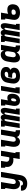

<svg xmlns="http://www.w3.org/2000/svg" viewBox="2304 -2882 791 5440"><g transform="rotate(-90 2700.0 -162.5)"><path d="M221 213Q194 213 167 209.5Q140 206 116 197Q92 188 71.5 173Q51 158 38 136Q25 114 20 87.5Q15 61 19 35H164Q163 47 166 59Q169 71 177 79Q185 87 197 90Q209 93 221 93Q238 93 255.5 86Q273 79 285.5 65.5Q298 52 304.5 35Q311 18 314 1L323 -56Q314 -41 301.5 -28.5Q289 -16 274 -7Q259 2 242.5 5Q226 8 210 8Q182 8 155.5 -1Q129 -10 109 -28Q89 -46 78 -70.5Q67 -95 62.5 -122Q58 -149 59.5 -178Q61 -207 65 -235L94 -410H67V-530H261L209 -216Q207 -204 206 -192.5Q205 -181 206 -169.5Q207 -158 210.5 -147.5Q214 -137 220.5 -128.5Q227 -120 237.5 -116Q248 -112 260 -112Q275 -112 290 -117Q305 -122 317 -133Q329 -144 336 -158.5Q343 -173 345 -188L402 -530H549L458 20Q453 47 443.5 73.5Q434 100 417.5 123Q401 146 377.5 164Q354 182 328 193.5Q302 205 275 209Q248 213 221 213Z M914 0 944 -183Q931 -181 917 -180Q903 -179 890 -179Q866 -179 843.5 -182Q821 -185 800.5 -193Q780 -201 761.5 -213Q743 -225 729 -241Q715 -257 705.5 -276.5Q696 -296 692 -318.5Q688 -341 689.5 -364Q691 -387 694 -410H667V-530H861Q856 -497 850.5 -464.5Q845 -432 840 -399Q837 -385 837 -371Q837 -357 841.5 -344.5Q846 -332 855 -322Q864 -312 876 -306Q888 -300 901.5 -297Q915 -294 929 -294Q937 -294 946 -295Q955 -296 963 -297L1002 -530H1149L1081 -120H1109V0Z M1410 8Q1382 8 1355.5 -1Q1329 -10 1309 -28Q1289 -46 1278 -70.5Q1267 -95 1262.5 -122Q1258 -149 1259.5 -178Q1261 -207 1265 -235L1294 -410H1267V-530H1461L1409 -216Q1407 -204 1406 -192.5Q1405 -181 1406 -169.5Q1407 -158 1410.5 -147.5Q1414 -137 1420.5 -128.5Q1427 -120 1437.5 -116Q1448 -112 1460 -112Q1475 -112 1490 -117Q1505 -122 1517 -133Q1529 -144 1536 -158.5Q1543 -173 1545 -188L1602 -530H1749L1685 -144Q1684 -137 1684.5 -131Q1685 -125 1689 -120.5Q1693 -116 1699 -114Q1705 -112 1711 -112H1731V8H1691Q1666 8 1641.5 4Q1617 0 1595.5 -11Q1574 -22 1559 -40Q1544 -58 1538 -82Q1529 -63 1516 -46Q1503 -29 1486.5 -16Q1470 -3 1449.5 2.5Q1429 8 1410 8Z M1791 0 1861 -424H1832V-530H2009L2000 -476Q2007 -489 2017 -500.5Q2027 -512 2039 -521Q2051 -530 2065.5 -534Q2080 -538 2093 -538Q2111 -538 2126.5 -531Q2142 -524 2152 -511.5Q2162 -499 2167 -483Q2172 -467 2174 -450Q2181 -466 2191 -482Q2201 -498 2215 -511Q2229 -524 2246.5 -531Q2264 -538 2281 -538Q2300 -538 2316 -530.5Q2332 -523 2342 -509Q2352 -495 2356.5 -478Q2361 -461 2362.5 -443Q2364 -425 2362.5 -406.5Q2361 -388 2358 -369L2314 -106H2343V0H2167L2231 -391Q2232 -398 2232.5 -405Q2233 -412 2230.5 -418Q2228 -424 2222.5 -428Q2217 -432 2210 -432Q2202 -432 2195.5 -425.5Q2189 -419 2185 -411.5Q2181 -404 2178 -396Q2175 -388 2173 -380Q2171 -372 2169.5 -364Q2168 -356 2166 -348L2109 0H1979L2043 -391Q2045 -398 2045 -405Q2045 -412 2042.5 -418Q2040 -424 2034.5 -428Q2029 -432 2023 -432Q2014 -432 2007.5 -425.5Q2001 -419 1997 -411.5Q1993 -404 1990 -396Q1987 -388 1985 -380Q1983 -372 1981.5 -364Q1980 -356 1978 -348L1921 0Z M2767 0 2854 -530H2984L2917 -120H2946V0ZM2569 8Q2543 8 2518.5 2.5Q2494 -3 2474.5 -17Q2455 -31 2442 -51.5Q2429 -72 2423.5 -96Q2418 -120 2418.5 -145.5Q2419 -171 2423 -197L2459 -410H2429V-530H2609L2576 -334Q2594 -344 2613 -347.5Q2632 -351 2650 -351Q2673 -351 2693 -344.5Q2713 -338 2727.5 -323.5Q2742 -309 2750 -289.5Q2758 -270 2760.5 -248.5Q2763 -227 2762.5 -205Q2762 -183 2758 -161Q2754 -139 2747.5 -116.5Q2741 -94 2728.5 -74Q2716 -54 2697.5 -37.5Q2679 -21 2658 -10.5Q2637 0 2614 4Q2591 8 2569 8ZM2572 -98Q2585 -98 2596 -106.5Q2607 -115 2614 -126Q2621 -137 2624.5 -149.5Q2628 -162 2630 -174Q2632 -185 2632.5 -196.5Q2633 -208 2630.5 -219Q2628 -230 2620 -237.5Q2612 -245 2601 -245Q2592 -245 2583 -241Q2574 -237 2568 -230Q2562 -223 2558.5 -214.5Q2555 -206 2553 -197L2551 -179Q2549 -171 2548 -163Q2547 -155 2547 -147Q2547 -139 2547.5 -131Q2548 -123 2550.5 -115.5Q2553 -108 2558.5 -103Q2564 -98 2572 -98Z M3267 8Q3234 8 3202 3Q3170 -2 3142.5 -16.5Q3115 -31 3094.5 -54.5Q3074 -78 3063.5 -107.5Q3053 -137 3052.5 -169.5Q3052 -202 3057 -235L3076 -345Q3080 -373 3090.5 -400.5Q3101 -428 3119.5 -451.5Q3138 -475 3163 -492.5Q3188 -510 3215.5 -520.5Q3243 -531 3271 -534.5Q3299 -538 3327 -538Q3353 -538 3379.5 -534.5Q3406 -531 3429.5 -521.5Q3453 -512 3473 -496.5Q3493 -481 3505 -459Q3517 -437 3521 -411Q3525 -385 3521 -358Q3518 -343 3512 -328Q3506 -313 3495 -301Q3484 -289 3469.5 -281Q3455 -273 3440 -267Q3457 -257 3470 -243Q3483 -229 3491 -211.5Q3499 -194 3500.5 -174Q3502 -154 3499 -133Q3495 -110 3483.5 -87Q3472 -64 3452.5 -47Q3433 -30 3410 -19.5Q3387 -9 3363 -3Q3339 3 3315 5.5Q3291 8 3267 8ZM3270 -104Q3280 -104 3289 -105Q3298 -106 3307.5 -107.5Q3317 -109 3326.5 -112.5Q3336 -116 3344 -121.5Q3352 -127 3357.5 -135.5Q3363 -144 3365 -153Q3368 -168 3360 -182Q3352 -196 3339 -203Q3326 -210 3310.5 -212.5Q3295 -215 3279 -215H3214L3233 -326H3298Q3307 -326 3315.5 -327Q3324 -328 3333 -329.5Q3342 -331 3350.5 -334.5Q3359 -338 3367 -343.5Q3375 -349 3379.5 -357Q3384 -365 3386 -374Q3388 -386 3383.5 -397Q3379 -408 3370 -414.5Q3361 -421 3349.5 -423.5Q3338 -426 3326 -426Q3306 -426 3285.5 -420Q3265 -414 3248.5 -400Q3232 -386 3222.5 -366.5Q3213 -347 3210 -327L3192 -217Q3189 -203 3188.5 -188.5Q3188 -174 3191 -161Q3194 -148 3200.5 -136.5Q3207 -125 3218 -117Q3229 -109 3242.5 -106.5Q3256 -104 3270 -104Z M3778 8Q3751 8 3726.5 -1.5Q3702 -11 3686 -30.5Q3670 -50 3662 -75Q3654 -100 3651.5 -126.5Q3649 -153 3651 -180.5Q3653 -208 3657 -235L3676 -345Q3680 -369 3687 -393Q3694 -417 3706.5 -439.5Q3719 -462 3737 -481Q3755 -500 3777 -513Q3799 -526 3823.5 -532Q3848 -538 3873 -538Q3894 -538 3914 -532.5Q3934 -527 3949 -513.5Q3964 -500 3973.5 -482Q3983 -464 3988 -444L4002 -530H4149L4085 -144Q4084 -137 4084.5 -131Q4085 -125 4089 -120.5Q4093 -116 4099 -114Q4105 -112 4111 -112H4131V8H4091Q4065 8 4040 4Q4015 0 3993.5 -12Q3972 -24 3957 -43.5Q3942 -63 3937 -87Q3925 -66 3908 -47.5Q3891 -29 3869.5 -16Q3848 -3 3825 2.5Q3802 8 3778 8ZM3859 -112Q3874 -112 3889.5 -117Q3905 -122 3917 -132.5Q3929 -143 3936 -158Q3943 -173 3945 -188L3963 -298Q3965 -311 3966.5 -324Q3968 -337 3967.5 -349.5Q3967 -362 3964.5 -374.5Q3962 -387 3956 -397Q3950 -407 3939 -412.5Q3928 -418 3915 -418Q3897 -418 3879.5 -411Q3862 -404 3849 -390.5Q3836 -377 3829 -360Q3822 -343 3819 -326L3801 -216Q3799 -204 3798.5 -191.5Q3798 -179 3799.5 -167.5Q3801 -156 3805 -145.5Q3809 -135 3816.5 -127Q3824 -119 3835.5 -115.5Q3847 -112 3859 -112Z M4191 0 4261 -424H4232V-530H4409L4400 -476Q4407 -489 4417 -500.5Q4427 -512 4439 -521Q4451 -530 4465.5 -534Q4480 -538 4493 -538Q4511 -538 4526.5 -531Q4542 -524 4552 -511.5Q4562 -499 4567 -483Q4572 -467 4574 -450Q4581 -466 4591 -482Q4601 -498 4615 -511Q4629 -524 4646.5 -531Q4664 -538 4681 -538Q4700 -538 4716 -530.5Q4732 -523 4742 -509Q4752 -495 4756.5 -478Q4761 -461 4762.5 -443Q4764 -425 4762.5 -406.5Q4761 -388 4758 -369L4714 -106H4743V0H4567L4631 -391Q4632 -398 4632.5 -405Q4633 -412 4630.5 -418Q4628 -424 4622.5 -428Q4617 -432 4610 -432Q4602 -432 4595.5 -425.5Q4589 -419 4585 -411.5Q4581 -404 4578 -396Q4575 -388 4573 -380Q4571 -372 4569.5 -364Q4568 -356 4566 -348L4509 0H4379L4443 -391Q4445 -398 4445 -405Q4445 -412 4442.5 -418Q4440 -424 4434.5 -428Q4429 -432 4423 -432Q4414 -432 4407.5 -425.5Q4401 -419 4397 -411.5Q4393 -404 4390 -396Q4387 -388 4385 -380Q4383 -372 4381.5 -364Q4380 -356 4378 -348L4321 0Z M5058 8Q5058 8 5058 8Q5058 8 5058 8Q5028 8 4999 3.5Q4970 -1 4945 -12.5Q4920 -24 4899.5 -43Q4879 -62 4868.5 -87.5Q4858 -113 4856.5 -142.5Q4855 -172 4860 -201L4894 -410H4867V-530H5061L5028 -328Q5055 -341 5083.5 -346Q5112 -351 5141 -351Q5166 -351 5190.5 -346.5Q5215 -342 5235.5 -330Q5256 -318 5270 -298.5Q5284 -279 5291 -256Q5298 -233 5298.5 -208Q5299 -183 5295 -157Q5291 -132 5281 -107Q5271 -82 5252.5 -61.5Q5234 -41 5210 -27.5Q5186 -14 5160.5 -6Q5135 2 5109.5 5Q5084 8 5058 8ZM5060 -112Q5075 -112 5089.5 -114.5Q5104 -117 5117.5 -124.5Q5131 -132 5139.5 -145.5Q5148 -159 5151 -173Q5153 -186 5149 -199Q5145 -212 5134.5 -219.5Q5124 -227 5111 -229.5Q5098 -232 5084 -232Q5073 -232 5062.5 -231Q5052 -230 5041 -227Q5030 -224 5019.5 -218Q5009 -212 5007 -201L5003 -181Q5001 -168 5002.5 -154Q5004 -140 5012 -130Q5020 -120 5033 -116Q5046 -112 5060 -112Z"/></g></svg>

Font: Iosevka Slab Heavy Extended
Style: Italic
Weight: 900
Width: 7
Italic angle: -9°
Monospace: yes
Designer: Belleve Invis
Foundry: Belleve Invis
Version: Version 11.1.0; ttfautohint (v1.8.3)